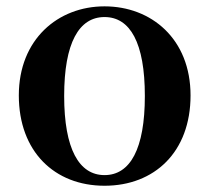

<svg xmlns="http://www.w3.org/2000/svg" viewBox="-20 -572 663 608"><path d="M311 16.2C468.7 16.2 583.4 -90.2 583.4 -269.8C583.4 -449.1 459 -551.9 311 -551.9C163.7 -551.9 39.6 -447.6 39.6 -269.8C39.6 -92.4 152.5 16.2 311 16.2ZM311 -17.5C230.3 -17.5 183.2 -100.3 183.2 -268.1C183.2 -436.6 230.3 -518 311 -518C392.2 -518 438.7 -436.6 438.7 -268.1C438.7 -100.3 392.2 -17.5 311 -17.5Z"/></svg>

Font: Source Han Serif CN VF
Style: Regular
Weight: 250
Designer: Ryoko NISHIZUKA 西塚涼子 (kana & ideographs); Frank Grießhammer (Latin, Greek & Cyrillic); Wenlong ZHANG 张文龙 (bopomofo); San
Foundry: Adobe
Version: Version 2.002;hotconv 1.1.0;makeotfexe 2.6.0